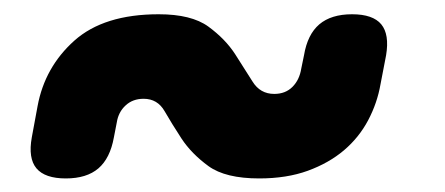

<svg xmlns="http://www.w3.org/2000/svg" viewBox="-20 -481 640 276"><path d="M417 -401.5Q422 -431.5 439 -446Q456.1 -460.5 486.1 -460.5Q516.1 -460.5 528.1 -446Q540 -431.5 535 -401.5L527 -360Q522.3 -332.9 509.2 -308.1Q496.1 -283.4 474.5 -265Q452.8 -246.6 422.4 -235.5Q392.1 -224.5 352.6 -224.5Q304.2 -224.5 279.7 -242.2Q255.3 -260 241 -281.7Q226.8 -303.5 216.6 -321.2Q206.4 -339 186.5 -339Q170.7 -339 160.5 -329.4Q150.2 -319.9 147.9 -305.1L143.7 -283.5Q138.3 -253.5 121.5 -239Q104.6 -224.5 74.6 -224.5Q44.6 -224.5 32.4 -239Q20.3 -253.5 25.7 -283.5L34 -328.4Q44.4 -384.6 86.9 -422.6Q129.4 -460.5 208.1 -460.5Q255.2 -460.5 279.5 -442.8Q303.8 -425 317.9 -403.3Q331.9 -381.5 343 -363.8Q354 -346 374.2 -346Q390.3 -346 400.4 -356.1Q410.5 -366.2 413.1 -382.6Z"/></svg>

Font: Maple Mono
Style: Italic
Weight: 400
Italic angle: -10°
Monospace: yes
Designer: subframe7536
Version: Version 7.300